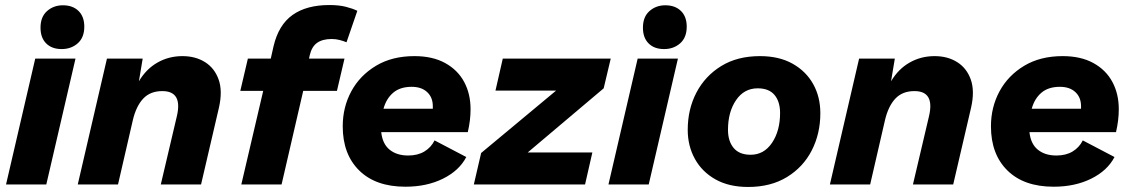

<svg xmlns="http://www.w3.org/2000/svg" viewBox="-20 -733 4495 763"><path d="M280 -500 164 0H4L120 -500ZM225 -538Q186 -538 163.5 -560.5Q141 -583 141 -623Q141 -666 167 -689Q193 -712 230 -712Q269 -712 292 -689.5Q315 -667 315 -627Q315 -584 289 -561Q263 -538 225 -538Z M289 0 405 -500H547L532 -410Q561 -459 606 -484.5Q651 -510 705 -510Q757 -510 795 -486Q833 -462 849 -416.5Q865 -371 850 -305L779 0H619L683 -272Q706 -371 625 -371Q577 -371 549 -341Q521 -311 508 -256L449 0Z M939 0 1026 -372H935L965 -500H1056L1067 -549Q1087 -634 1142.5 -673.5Q1198 -713 1289 -713Q1327 -713 1354.5 -706Q1382 -699 1400 -690L1357 -565Q1345 -570 1330 -574Q1315 -578 1298 -578Q1262 -578 1240.5 -563Q1219 -548 1211 -514L1208 -500H1349L1319 -372H1185L1099 0Z M1591 9Q1473 9 1407.5 -55.5Q1342 -120 1342 -231Q1342 -307 1376 -370Q1410 -433 1474 -471.5Q1538 -510 1627 -510Q1699 -510 1749 -482.5Q1799 -455 1824.5 -407.5Q1850 -360 1850 -299Q1850 -255 1839 -208H1495Q1500 -161 1528.5 -138Q1557 -115 1602 -115Q1640 -115 1666.5 -131Q1693 -147 1707 -175L1833 -109Q1805 -55 1740.5 -23Q1676 9 1591 9ZM1616 -388Q1570 -388 1542.5 -364.5Q1515 -341 1504 -301H1700Q1700 -306 1700 -311Q1700 -346 1677.5 -367Q1655 -388 1616 -388Z M1863 0 1892 -125 2190 -373H1949L1978 -500H2407L2379 -382L2077 -127H2334L2305 0Z M2674 -500 2558 0H2398L2514 -500ZM2619 -538Q2580 -538 2557.5 -560.5Q2535 -583 2535 -623Q2535 -666 2561 -689Q2587 -712 2624 -712Q2663 -712 2686 -689.5Q2709 -667 2709 -627Q2709 -584 2683 -561Q2657 -538 2619 -538Z M2953 10Q2877 10 2823.5 -20Q2770 -50 2741.5 -101.5Q2713 -153 2713 -217Q2713 -299 2747.5 -365Q2782 -431 2846 -470.5Q2910 -510 3000 -510Q3076 -510 3129.5 -480Q3183 -450 3211.5 -399Q3240 -348 3240 -283Q3240 -202 3206 -135.5Q3172 -69 3107.5 -29.5Q3043 10 2953 10ZM2963 -118Q3016 -118 3048 -165.5Q3080 -213 3080 -284Q3080 -329 3058 -355.5Q3036 -382 2991 -382Q2937 -382 2905 -335Q2873 -288 2873 -217Q2873 -172 2895.5 -145Q2918 -118 2963 -118Z M3278 0 3394 -500H3536L3521 -410Q3550 -459 3595 -484.5Q3640 -510 3694 -510Q3746 -510 3784 -486Q3822 -462 3838 -416.5Q3854 -371 3839 -305L3768 0H3608L3672 -272Q3695 -371 3614 -371Q3566 -371 3538 -341Q3510 -311 3497 -256L3438 0Z M4167 9Q4049 9 3983.5 -55.5Q3918 -120 3918 -231Q3918 -307 3952 -370Q3986 -433 4050 -471.5Q4114 -510 4203 -510Q4275 -510 4325 -482.5Q4375 -455 4400.5 -407.5Q4426 -360 4426 -299Q4426 -255 4415 -208H4071Q4076 -161 4104.5 -138Q4133 -115 4178 -115Q4216 -115 4242.5 -131Q4269 -147 4283 -175L4409 -109Q4381 -55 4316.5 -23Q4252 9 4167 9ZM4192 -388Q4146 -388 4118.5 -364.5Q4091 -341 4080 -301H4276Q4276 -306 4276 -311Q4276 -346 4253.5 -367Q4231 -388 4192 -388Z"/></svg>

Font: Prodigy Sans
Style: Bold Italic
Weight: 700
Italic angle: -13°
Designer: Wei Huang
Foundry: Wei Huang
Version: Version 1.003; ttfautohint (v1.8.3)